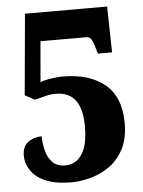

<svg xmlns="http://www.w3.org/2000/svg" viewBox="-52 -756 602 808"><g transform="rotate(-5 248.5 -352.0)"><path d="M219 10Q152 10 109.5 -8Q67 -26 47 -56Q27 -86 27 -120Q27 -157 51 -175.5Q75 -194 109 -194Q109 -165 116.5 -134.5Q124 -104 143.5 -83.5Q163 -63 199 -63Q223 -63 244.5 -77Q266 -91 280 -125Q294 -159 294 -220Q294 -367 184 -367Q159 -367 138 -361Q117 -355 94 -350L53 -372L84 -714H431L435 -520H375L365 -554Q360 -572 353 -582.5Q346 -593 329 -593H139L124 -421Q139 -428 168.5 -432.5Q198 -437 217 -437Q332 -437 397 -383Q462 -329 462 -220Q462 -150 436.5 -105Q411 -60 372.5 -35Q334 -10 292.5 0Q251 10 219 10Z"/></g></svg>

Font: Noto Serif Lao Condensed Black
Style: Regular
Weight: 900
Width: 3
Designer: Monotype Design Team
Foundry: Monotype Imaging Inc.
Version: Version 2.003; ttfautohint (v1.8.4.7-5d5b)